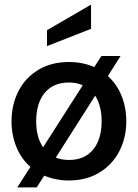

<svg xmlns="http://www.w3.org/2000/svg" viewBox="-20 -773 598 833"><path d="M528 -247Q528 -176 498 -117.5Q468 -59 411.5 -24.5Q355 10 279 10Q222 10 172 -11L139 40H55L112 -49Q72 -84 51 -135.5Q30 -187 30 -247Q30 -318 59.5 -376.5Q89 -435 145.5 -469.5Q202 -504 279 -504Q339 -504 389 -482L420 -530H503L448 -443Q487 -408 507.5 -357Q528 -306 528 -247ZM167 -134 339 -403Q313 -415 279 -415Q211 -415 174 -370Q137 -325 137 -247Q137 -177 167 -134ZM421 -247Q421 -313 393 -358L222 -89Q249 -79 279 -79Q347 -79 384 -124Q421 -169 421 -247ZM184 -642 375 -753V-648L184 -573Z"/></svg>

Font: Cabin Medium
Style: Regular
Weight: 500
Designer: Pablo Impallari
Foundry: Pablo Impallari. http://www.impallari.com Igino Marini. http://www.ikern.com
Version: Version 2.001